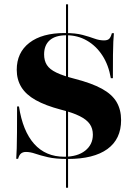

<svg xmlns="http://www.w3.org/2000/svg" viewBox="-20 -738 633 905"><path d="M291.1 146.8V-717.7H300.8V146.8ZM299.2 11.3Q241.1 11.3 205.2 2.8Q169.4 -5.6 146 -13.7Q122.6 -21.8 102.4 -21.8Q87.9 -21.8 79 -14.5Q70.2 -7.3 65.3 10.5H56.5Q58.1 -11.3 58.9 -39.1Q59.7 -66.9 60.1 -113.3Q60.5 -159.7 60.5 -236.3H69.4Q87.1 -120.2 141.1 -59.7Q195.2 0.8 283.1 0.8Q345.2 0.8 381.5 -27.8Q417.7 -56.5 417.7 -103.2Q417.7 -132.3 403.2 -153.2Q388.7 -174.2 355.6 -190.7Q322.6 -207.3 267.7 -221Q194.4 -240.3 148.4 -266.1Q102.4 -291.9 80.6 -327.4Q58.9 -362.9 58.9 -408.9Q58.9 -490.3 118.5 -536.3Q178.2 -582.3 284.7 -582.3Q336.3 -582.3 369.4 -573.4Q402.4 -564.5 425.4 -556Q448.4 -547.6 470.2 -547.6Q487.1 -547.6 494.8 -555.2Q502.4 -562.9 507.3 -581.5H516.9Q515.3 -563.7 514.1 -541.5Q512.9 -519.4 512.5 -479.4Q512.1 -439.5 512.1 -369.4H502.4Q491.9 -431.5 462.5 -476.6Q433.1 -521.8 389.5 -546.8Q346 -571.8 293.5 -571.8Q241.1 -571.8 214.5 -548.4Q187.9 -525 187.9 -481.5Q187.9 -452.4 200.8 -431.9Q213.7 -411.3 245.6 -396Q277.4 -380.6 333.9 -366.1Q412.1 -346 460.1 -319.8Q508.1 -293.5 529.4 -257.3Q550.8 -221 550.8 -171.8Q550.8 -82.3 486.3 -35.5Q421.8 11.3 299.2 11.3Z"/></svg>

Font: Playfair 144pt SemiExpanded Black
Style: Regular
Weight: 900
Width: 6
Designer: Claus Eggers Sørensen
Foundry: Claus Eggers Sørensen
Version: Version 2.203